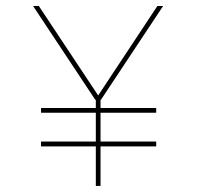

<svg xmlns="http://www.w3.org/2000/svg" viewBox="-20 -615 650 635"><path d="M312.5 -285.2H314L519.5 -595.2H500.5L304.7 -299.3L108.4 -595.2H89.4L294.9 -285.2H296.9V-257.8H115.7V-242.2H296.9V-147H115.7V-130.9H296.9V0H312.5V-130.9H496.6V-147H312.5V-242.2H496.6V-257.8H312.5Z"/></svg>

Font: Now Thin
Style: Regular
Weight: 100
Designer: Alfredo Marco Pradil
Foundry: Alfredo Marco Pradil
Version: Version 1.200;hotconv 1.0.109;makeotfexe 2.5.65596